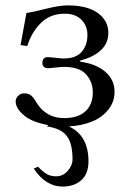

<svg xmlns="http://www.w3.org/2000/svg" viewBox="-20 -459 462 712"><path d="M105 166 121.1 159.2Q139.2 178.2 153.6 186.5Q168 194.8 188 194.8Q213.9 194.8 231.4 174.3Q249 153.8 249 132.8Q249 72.3 227.3 44.7Q205.6 17.1 153.8 9.8L159.2 4.9Q101.6 -5.4 71.8 -28.8Q38.1 -56.2 38.1 -83Q38.1 -95.2 47.6 -104Q57.1 -112.8 69.8 -112.8Q85.9 -112.8 95.5 -104.7Q105 -96.7 113.8 -81.1Q149.4 -21 217.8 -21Q269 -21 296.6 -46.1Q324.2 -71.3 324.2 -116.2Q324.2 -155.3 299.3 -183.1Q274.4 -210.9 217.8 -210.9Q205.6 -210.9 185.5 -208.5Q165.5 -206.1 157.2 -206.1Q149.4 -206.1 143.3 -210.7Q137.2 -215.3 137.2 -226.1Q137.2 -236.8 142.8 -241.9Q148.4 -247.1 155.8 -247.1Q165 -247.1 186.5 -244.6Q208 -242.2 216.8 -242.2Q262.2 -242.2 283.2 -267.1Q304.2 -292 304.2 -329.1Q304.2 -363.3 282 -385.7Q259.8 -408.2 220.2 -408.2Q166 -408.2 131.3 -373.5Q96.7 -338.9 81.1 -288.1L56.2 -292L78.1 -411.1Q97.2 -413.1 148.4 -426Q199.7 -439 231 -439Q304.2 -439 343 -410.6Q381.8 -382.3 381.8 -336.9Q381.8 -297.4 352.5 -271.5Q323.2 -245.6 277.8 -234.9V-230Q335.4 -222.7 370.1 -193.1Q404.8 -163.6 404.8 -119.1Q404.8 -80.1 380.4 -50.8Q356 -21.5 318.4 -7.1Q280.8 7.3 235.4 9.8Q308.1 43.5 308.1 139.2Q308.1 185.5 281.5 209.2Q254.9 232.9 211.9 232.9Q149.4 232.9 105 166Z"/></svg>

Font: Linux Libertine G
Style: Regular
Weight: 400
Designer: Philipp H. Poll
Foundry: Philipp H. Poll
Version: Version 4.7.5